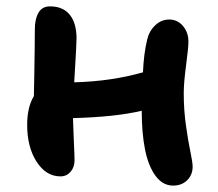

<svg xmlns="http://www.w3.org/2000/svg" viewBox="-20 -559 681 600"><path d="M168.9 -7.8Q124 -7.8 94.5 -53.5Q64.9 -99.1 64.9 -168.9Q64.9 -224.1 85.9 -258.8Q86.4 -283.7 87.2 -327.9Q87.9 -372.1 88.4 -406.5Q88.9 -440.9 88.9 -467.8Q88.9 -499.5 100.3 -519.3Q111.8 -539.1 136.2 -539.1Q176.8 -539.1 198 -512.9Q219.2 -486.8 219.2 -438Q219.2 -421.4 211.9 -301.8Q327.6 -304.7 426.8 -333Q429.2 -391.6 439.9 -435.1Q445.8 -461.4 464.8 -479.7Q483.9 -498 508.8 -498Q534.7 -498 551.8 -477.8Q568.8 -457.5 568.8 -429.2Q568.8 -409.7 561.5 -355Q554.2 -300.3 554.2 -268.1Q554.2 -214.4 561.3 -165.3Q568.4 -116.2 575.2 -83.7Q582 -51.3 582 -38.1Q582 -12.7 564.9 4.2Q547.9 21 521 21Q488.3 21 465.8 -9.8Q443.4 -40.5 433.1 -92.3Q422.9 -144 422.9 -212.9Q341.3 -193.4 208 -189.9Q208.5 -165.5 210.7 -119.6Q212.9 -73.7 212.9 -58.1Q212.9 -36.1 200.4 -22Q188 -7.8 168.9 -7.8Z"/></svg>

Font: Shantell Sans Irregular
Style: Regular
Weight: 600
Designer: Stephen Nixon, Anya Danilova, Shantell Martin
Foundry: Arrow Type
Version: Version 1.006;[9816181b4]